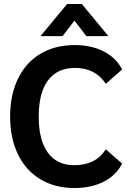

<svg xmlns="http://www.w3.org/2000/svg" viewBox="-20 -937 660 967"><path d="M31 0ZM31 -350Q31 -459 70.5 -540.5Q110 -622 183.5 -666Q257 -710 356 -710Q440 -710 502.5 -678Q565 -646 595 -587L513 -515Q460 -595 358 -595Q269 -595 222 -532.5Q175 -470 175 -350Q175 -231 221 -168Q267 -105 354 -105Q462 -105 513 -185L595 -113Q565 -54 502.5 -22Q440 10 355 10Q257 10 183.5 -34Q110 -78 70.5 -159.5Q31 -241 31 -350ZM318 -917H392L526 -755H415L355 -833L295 -755H184Z"/></svg>

Font: Sarabun
Style: Bold
Weight: 700
Designer: Suppakit Chalermlarp | Katatrad Co.,Ltd.
Foundry: Cadson Demak Co.,Ltd.
Version: Version 1.000; ttfautohint (v1.6)